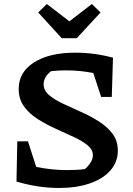

<svg xmlns="http://www.w3.org/2000/svg" viewBox="-20 -924 660 955"><path d="M274 11Q169 11 62 -21L66 -221H119L160 -94Q236 -78 313 -78Q335 -78 357.5 -79Q380 -80 402 -83Q417 -95 429.5 -113.5Q442 -132 442 -152Q442 -180 415.5 -201.5Q389 -223 347 -242.5Q305 -262 257.5 -283.5Q210 -305 168 -331.5Q126 -358 99.5 -394.5Q73 -431 73 -482Q73 -565 149 -613.5Q225 -662 354 -662Q451 -662 542 -637L536 -442H483L444 -561Q377 -574 308 -574Q272 -574 234 -570Q197 -541 197 -505Q197 -474 223.5 -451.5Q250 -429 292 -409Q334 -389 381.5 -368Q429 -347 471 -320.5Q513 -294 539.5 -259Q566 -224 566 -175Q566 -118 529 -76Q492 -34 426 -11.5Q360 11 274 11ZM287 -734 170 -862 213 -904 325 -818 437 -904 480 -862 362 -734Z"/></svg>

Font: Piazzolla SemiBold
Style: Regular
Weight: 600
Designer: Juan Pablo del Peral
Foundry: Huerta Tipografica
Version: Version 1.330